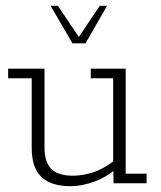

<svg xmlns="http://www.w3.org/2000/svg" viewBox="-20 -630 552 660"><path d="M223 10Q155 10 122 -22Q89 -54 89 -122V-361H8V-394H133V-123Q133 -73 156 -49.5Q179 -26 231 -26Q267 -26 305.5 -39.5Q344 -53 389 -91L369 -67V-361H292V-394H412V-33H484V0H370V-54L389 -58Q352 -24 307.5 -7Q263 10 223 10ZM229 -481 154 -610H179L251 -503L323 -610H348L274 -481Z"/></svg>

Font: Rokkitt ExtraLight
Style: Regular
Weight: 250
Version: Version 3.103